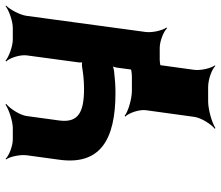

<svg xmlns="http://www.w3.org/2000/svg" viewBox="-72 -522 794 690"><g transform="rotate(-90 325.0 -177.0)"><path d="M351 -272C266 -272 228 -293 237 -361L253 -478C256 -502 280 -539 297 -552L294 -554C276 -542 234 -528 210 -528H169C145 -528 110 -542 99 -554L97 -552C107 -539 115 -502 112 -478L96 -361C76 -216 165 -159 336 -159C362 -159 389 -161 414 -164C422 -165 433 -168 436 -171L434 -174C431 -171 428 -160 427 -154L413 -50C410 -26 387 11 370 24L372 26C390 14 432 0 456 0H498C522 0 557 14 568 26L571 24C561 11 552 -26 555 -50L613 -478C616 -502 636 -539 650 -552L648 -554C633 -542 594 -528 570 -528H528C504 -528 466 -542 452 -554L449 -552C462 -539 474 -502 471 -478L446 -293C445 -288 445 -277 448 -274L451 -277C448 -280 436 -280 430 -279C405 -275 381 -272 351 -272ZM419 124 443 -50C446 -74 465 -111 479 -124L477 -126C462 -114 424 -100 395 -100H344C314 -100 268 -114 254 -126L251 -124C264 -111 277 -74 274 -50L250 124C247 148 224 185 207 198L210 200C228 188 276 174 306 174H357C386 174 422 188 433 200L435 198C425 185 416 148 419 124Z"/></g></svg>

Font: Asimov
Style: EdgeWideIt
Weight: 500
Designer: Google
Version: Version 2.000980: 2014